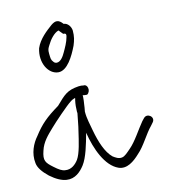

<svg xmlns="http://www.w3.org/2000/svg" viewBox="-70 -753 647 710"><g transform="rotate(-10 253.5 -398.0)"><path d="M21 -187C24 -170 38 -152 62 -133C85 -116 106 -107 124 -106C156 -104 177 -126 191 -148C208 -175 217 -222 225 -265C241 -201 272 -134 320 -117C351 -106 379 -130 400 -154C425 -179 444 -223 466 -249L474 -260C488 -279 459 -299 445 -281L437 -271C418 -244 397 -202 373 -178C362 -167 351 -154 340 -152C327 -149 316 -156 306 -162C280 -183 263 -225 251 -268C245 -292 236 -315 234 -343C235 -353 236 -362 236 -369C237 -379 237 -388 237 -396C237 -399 237 -401 236 -403C239 -404 241 -404 243 -403H250C255 -401 262 -412 262 -420C262 -431 257 -437 251 -439H245C240 -440 235 -440 227 -439C183 -432 172 -418 140 -381C93 -347 71 -325 45 -284C28 -261 13 -225 21 -187ZM58 -227C65 -259 85 -281 105 -304C121 -323 175 -379 189 -389C195 -394 201 -397 207 -399C207 -396 207 -394 206 -391C204 -376 204 -362 205 -349C205 -347 205 -345 206 -343C203 -320 202 -298 198 -275C193 -240 187 -194 174 -172C164 -156 148 -140 125 -142C114 -142 101 -149 84 -162C57 -182 49 -191 58 -227ZM108 -603C96 -549 126 -503 163 -503C197 -503 221 -553 235 -590C241 -609 244 -623 242 -646C240 -661 228 -676 213 -676C197 -694 185 -694 168 -680C149 -663 119 -637 108 -603ZM141 -576C139 -593 142 -597 148 -609C157 -628 173 -649 189 -655C191 -655 192 -654 194 -651L202 -643C204 -640 207 -639 211 -640L214 -638L215 -637C216 -634 216 -631 215 -627C212 -608 202 -587 195 -572C188 -556 177 -539 163 -539C158 -539 154 -541 151 -545C143 -553 143 -559 141 -576Z"/></g></svg>

Font: Stray Cat
Style: SuCn
Weight: 400
Version: Version 1.0